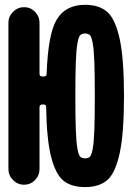

<svg xmlns="http://www.w3.org/2000/svg" viewBox="-20 -760 540 790"><path d="M310.5 -114.7Q317.4 -108.4 330.1 -108.4Q342.8 -108.4 349.6 -114.7Q356.4 -121.1 361.3 -147Q366.2 -172.9 368.2 -224.1Q370.1 -275.4 370.1 -365.2Q370.1 -455.1 368.2 -505.9Q366.2 -556.6 361.3 -583Q356.4 -609.4 349.6 -615.7Q342.8 -622.1 330.1 -622.1Q317.4 -622.1 310.5 -615.7Q303.7 -609.4 298.8 -583Q293.9 -556.6 292 -505.9Q290 -455.1 290 -365.2Q290 -275.4 292 -224.1Q293.9 -172.9 298.8 -147Q303.7 -121.1 310.5 -114.7ZM330.1 -740.2Q388.7 -740.2 421.9 -710.4Q455.1 -680.7 472.7 -598.6Q490.2 -516.6 490.2 -364.7Q490.2 -212.9 472.7 -130.9Q455.1 -48.8 421.9 -19.5Q388.7 9.8 330.1 9.8Q274.4 9.8 241.7 -16.1Q209 -42 190.4 -114.3Q171.9 -186.5 169.9 -319.3Q169.9 -330.1 159.2 -330.1H154.3Q143.6 -330.1 142.6 -319.3V-64.5Q142.6 -38.1 124 -19Q105.5 0 79.1 0Q52.7 0 33.7 -19Q14.6 -38.1 14.6 -64.5V-666Q14.6 -692.4 33.7 -711.4Q52.7 -730.5 79.1 -730.5Q105.5 -730.5 124 -711.4Q142.6 -692.4 142.6 -666V-456.1Q142.6 -445.3 154.3 -445.3H160.2Q171.9 -445.3 171.9 -456.1Q177.7 -622.1 214.4 -681.2Q251 -740.2 330.1 -740.2Z"/></svg>

Font: Rounded-X Mgen+ 2m bold
Style: Bold
Weight: 700
Designer: [Source Han Sans]
Ryoko NISHIZUKA  (kana & ideographs); Paul D. Hunt (Latin, Greek & Cyrillic); Wenlong ZHANG  (bopomofo
Version: Version 1.059.20150602